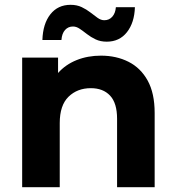

<svg xmlns="http://www.w3.org/2000/svg" viewBox="-20 -777 731 797"><path d="M72 0V-538H221V-474Q252 -509 298 -527.5Q344 -546 399 -546Q463 -546 513.5 -520.5Q564 -495 593 -442.5Q622 -390 622 -308V0H466V-284Q466 -349 437 -380Q408 -411 357 -411Q301 -411 264.5 -375.5Q228 -340 228 -266V0ZM423 -604Q397 -604 377 -613.5Q357 -623 341 -635.5Q325 -648 311 -657.5Q297 -667 283 -667Q263 -667 250 -652.5Q237 -638 235 -611H156Q158 -678 189 -717.5Q220 -757 273 -757Q299 -757 319 -747.5Q339 -738 355 -725.5Q371 -713 385 -703Q399 -693 413 -693Q433 -693 446 -707.5Q459 -722 461 -747H540Q538 -683 507 -643.5Q476 -604 423 -604Z"/></svg>

Font: Montserrat
Style: Bold
Weight: 700
Designer: Julieta Ulanovsky
Foundry: Julieta Ulanovsky
Version: Version 9.000; ttfautohint (v1.8.4.7-5d5b)